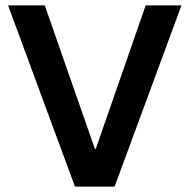

<svg xmlns="http://www.w3.org/2000/svg" viewBox="-20 -695 706 715"><path d="M259.2 0 10 -675H146.7L333.3 -140.8H336.7L522.5 -675H655.8L406.7 0Z"/></svg>

Font: Funnel Sans Light SemiBold
Style: Regular
Weight: 600
Version: Version 1.000